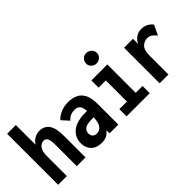

<svg xmlns="http://www.w3.org/2000/svg" viewBox="-17 -1228 1786 1786"><g transform="rotate(-45 876.0 -335.0)"><path d="M43 0V-671H158V-411Q179 -446 210.5 -462.5Q242 -479 274 -479Q335 -479 369 -434Q403 -389 403 -285V0H288V-283Q288 -341 275.5 -363.5Q263 -386 239 -386Q203 -386 180.5 -355.5Q158 -325 158 -267V0Z M607 12Q540 12 502.5 -25.5Q465 -63 465 -122Q465 -201 523.5 -248.5Q582 -296 699 -296Q707 -296 719 -296Q714 -351 694.5 -368.5Q675 -386 643 -386Q615 -386 592 -377Q569 -368 545 -341L482 -411Q517 -446 560 -462.5Q603 -479 650 -479Q703 -479 744.5 -461Q786 -443 810.5 -397.5Q835 -352 835 -268V0H719V-42Q697 -13 671 -0.5Q645 12 607 12ZM579 -139Q579 -111 594.5 -96.5Q610 -82 633 -82Q674 -82 695.5 -111.5Q717 -141 721 -210Q714 -210 707.5 -210Q701 -210 696 -210Q628 -210 603.5 -190Q579 -170 579 -139Z M943 0V-95H1043V-373H948V-468H1158V-95H1248V0ZM1095 -545Q1065 -545 1044.5 -565Q1024 -585 1024 -613Q1024 -642 1044 -662Q1064 -682 1095 -682Q1123 -682 1144.5 -661.5Q1166 -641 1166 -613Q1166 -585 1144.5 -565Q1123 -545 1095 -545Z M1378 0V-468H1496L1495 -399Q1512 -437 1544 -458Q1576 -479 1612 -479Q1683 -479 1728 -423L1681 -325Q1664 -347 1643 -363Q1622 -379 1594 -379Q1554 -379 1524 -350.5Q1494 -322 1494 -246V0Z"/></g></svg>

Font: Inconsolata SemiCondensed ExtraBold
Style: Regular
Weight: 800
Width: 4
Monospace: yes
Designer: Raph Levien, Cyreal, Brenton Simpson
Foundry: Raph Levien, Cyreal, Google
Version: Version 3.100; ttfautohint (v1.8.4.7-5d5b)